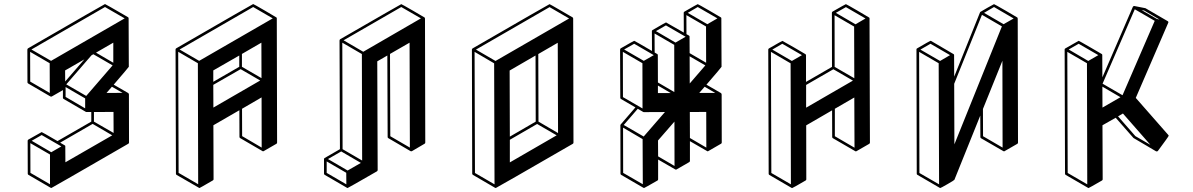

<svg xmlns="http://www.w3.org/2000/svg" viewBox="-20 -854 5899 949"><path d="M233.9 75.2Q232.9 75.2 232.4 74.7H231.4V74.2H230.5L120.6 10.3Q117.2 8.3 117.2 4.4L116.7 -158.7Q117.2 -162.1 120.1 -164.1Q184.6 -201.2 186 -201.2Q188 -201.2 264.2 -156.7L431.2 -252.9V-300.3H407.7L404.8 -300.8L293.9 -365.2Q291 -367.2 291 -371.1V-408.7L235.8 -377L234.4 -376.5Q231.4 -376.5 230 -377H229.5L119.1 -441.4Q116.2 -443.4 115.7 -446.8L115.2 -609.9H115.7Q115.7 -613.3 118.7 -615.2Q497.1 -834 499 -834Q501 -834 612.8 -769Q612.8 -768.6 613.3 -768.6V-768.1H613.8V-767.6H614.3V-767.1L615.2 -766.6L615.7 -763.7L616.7 -523.9Q616.7 -522.5 542 -435.5L613.8 -394V-393.6H614.3L616.2 -391.1V-390.6Q616.7 -389.6 616.7 -389.2Q616.7 -388.7 617.2 -388.2L617.7 -149.4Q617.7 -145.5 614.3 -143.6Q235.8 75.2 233.9 75.2ZM506.3 -394.5 585.9 -395 533.2 -425.3ZM226.1 -394.5 225.6 -541.5 128.9 -597.7 129.4 -450.7ZM232.4 -553.2 596.2 -763.2 499 -819.3 135.3 -609.4ZM302.2 -451.2 397 -560.5 301.8 -505.9ZM400.9 -318.4V-367.7L304.2 -423.8V-375ZM406.2 -379.9 536.6 -530.8 441.4 -585.9 432.1 -580.6 307.6 -437ZM540 -543.9V-643.1L454.6 -593.8ZM303.2 -51.8 534.7 -185.1 438 -241.7 277.3 -148.9 301.3 -134.8 302.7 -132.3ZM541.5 -196.8 541 -300.8 444.3 -300.3V-252.9ZM227.1 56.6V-90.3L129.9 -146.5L130.4 0.5ZM233.4 -101.6 283.2 -130.4 186 -186.5 136.7 -158.2Z M1034.2 -449.7 1162.6 -523.9V-579.6L1034.2 -505.9ZM1034.7 -322.3 1266.1 -456.1 1169.4 -512.2 1034.2 -434.6ZM1272.5 -467.8 1272 -643.1 1175.8 -587.4V-523.9ZM966.3 75.2 963.9 74.7Q963.9 74.2 963.4 74.2L852.5 10.3Q849.6 8.3 849.6 4.4L847.7 -609.9Q848.1 -613.3 851.1 -615.2Q1229.5 -834 1231.4 -834Q1233.4 -834 1289.6 -801.3L1345.7 -768.1L1346.7 -767.6L1348.1 -764.2L1349.6 -149.4Q1349.6 -145.5 1346.7 -143.6L1282.2 -106.4H1278.8L1167 -171.4Q1163.6 -173.3 1163.6 -177.2L1163.1 -309.1L1034.7 -234.9L1035.6 32.2Q1035.6 35.6 1032.2 37.6Q967.8 75.2 966.3 75.2ZM959.5 56.6 958 -541.5 860.8 -598.1 862.8 0.5ZM964.4 -553.2 1328.1 -763.2 1231.4 -819.3 867.7 -609.4ZM1273.4 -124.5 1272.9 -372.6 1176.3 -316.4 1176.8 -181.2Z M1698.2 75.2 1695.8 74.7 1585 10.3Q1581.5 8.3 1581.5 4.4V-68.4Q1582 -71.8 1585 -73.2L1660.2 -116.7L1658.2 -654.8H1658.7V-655.3Q1658.7 -658.7 1661.6 -660.2Q1961.9 -833.5 1963.4 -833.5Q1965.3 -833.5 2021.5 -801Q2077.6 -768.6 2077.6 -768.1L2078.6 -767.6V-767.1Q2079.1 -767.1 2079.1 -766.8Q2079.1 -766.6 2079.6 -766.1L2080.1 -763.7L2080.6 -763.2L2082 -149.4Q2082 -145.5 2078.6 -143.6L2016.1 -106.9L2014.2 -106.4H2010.3V-106.9H2009.3L1898.9 -171.4Q1896 -173.3 1896 -176.8L1894.5 -579.6L1844.7 -550.8L1846.7 -13.2Q1846.2 -9.3 1843.3 -7.3Q1700.2 75.2 1698.2 75.2ZM1775.4 -598.1 2060.5 -763.2 1963.4 -819.3 1678.2 -654.8ZM1770 -60.5 1768.6 -586.9 1671.9 -643.1 1673.3 -116.7ZM1691.9 57.1 1691.4 0 1594.7 -56.2V0.5ZM1698.2 -11.2 1763.7 -48.8 1666.5 -105.5 1601.1 -67.9ZM2005.9 -124.5 2004.4 -643.1 1907.7 -587.4 1909.2 -180.7Z M2430.7 75.2Q2428.7 75.2 2428.7 74.7H2427.7L2317.4 10.3Q2314.5 8.3 2314 4.9L2312.5 -609.4Q2313 -612.8 2315.9 -614.7Q2694.3 -833.5 2696.3 -833.5Q2697.8 -833.5 2753.9 -800.8L2810.1 -768.1H2810.5V-767.6H2811V-767.1H2811.5L2812 -766.1V-765.6Q2812.5 -763.7 2812.7 -763.7Q2813 -763.7 2813 -763.2L2814.5 -148.9Q2814.5 -145 2811 -143.1Q2433.1 75.2 2430.7 75.2ZM2424.3 57.1 2422.4 -541 2325.7 -597.7 2327.6 1ZM2429.2 -552.7 2793 -762.7 2696.3 -818.8 2332.5 -608.9ZM2500 -178.7 2627.9 -252.9 2627 -579.6 2499 -505.4ZM2500 -51.3 2731.4 -185.1 2634.8 -241.2 2500 -163.1ZM2738.3 -196.3 2736.8 -642.6 2640.6 -586.9 2641.6 -252.9Z M3163.6 75.2Q3162.6 75.2 3162.1 74.7H3161.1Q3161.1 74.2 3160.6 74.2H3160.2L3050.3 10.3Q3046.9 8.3 3046.9 4.4L3046.4 -236.3Q3046.9 -237.8 3047.9 -238.8L3120.6 -323.2L3049.3 -364.7Q3045.9 -366.7 3045.9 -370.6L3044.9 -609.4L3045.4 -609.9Q3045.4 -613.3 3048.3 -615.2Q3112.8 -652.3 3114.7 -652.3Q3116.7 -652.3 3202.6 -602.1L3202.1 -700.7Q3202.6 -704.1 3205.6 -705.6Q3270 -743.2 3272 -743.2Q3273.4 -743.2 3359.9 -692.9L3359.4 -791.5Q3359.9 -794.9 3362.8 -796.4Q3426.8 -833.5 3428.7 -833.5Q3430.7 -833.5 3487.3 -800.8L3543 -768.1H3543.5L3543.9 -767.1L3544.9 -766.1L3545.4 -764.2L3546.4 -523.9Q3546.4 -522 3471.7 -435.5L3543.5 -394Q3543.5 -393.6 3543.9 -393.6V-393.1H3544.4L3545.9 -391.1L3546.4 -388.2H3546.9L3547.4 -149.4Q3547.4 -145.5 3543.9 -143.6L3479.5 -106.4H3475.6V-106.9L3390.1 -156.2V-58.6Q3390.1 -54.7 3386.7 -52.7L3322.3 -15.6Q3319.3 -15.6 3318.4 -16.1L3232.9 -65.4V32.2Q3232.9 36.1 3230 38.1Q3165.5 75.2 3163.6 75.2ZM3515.6 -394.5 3462.9 -425.3 3436 -394.5ZM3476.1 -734.4 3525.9 -763.2 3428.7 -819.3 3379.4 -790.5ZM3470.2 -543.9 3469.7 -723.1 3372.6 -779.3 3373 -685.1 3385.3 -678.2 3387.7 -675.8 3388.2 -673.8Q3388.7 -672.9 3388.7 -591.3ZM3389.2 -441.4 3466.3 -530.8 3388.7 -575.7ZM3318.8 -643.6 3368.7 -672.4 3271.5 -728.5 3222.2 -700.2ZM3313 -398.9 3312.5 -632.3 3215.3 -688.5 3215.8 -594.2Q3228.5 -587.4 3228.8 -586.9Q3229 -586.4 3229.2 -586.4Q3229.5 -586.4 3229.7 -585.9Q3230 -585.4 3230.2 -585.2Q3230.5 -585 3230.5 -584.7Q3230.5 -584.5 3230.7 -584.5Q3231 -584.5 3231 -584.2Q3231 -584 3231 -583.7Q3231 -583.5 3231.2 -583Q3231.4 -582.5 3231.4 -582.3Q3231.4 -582 3231.9 -446.3ZM3295.4 -394 3231.9 -431.2V-394ZM3162.1 -553.2 3211.4 -581.5 3114.7 -637.7 3064.9 -609.4ZM3155.8 -317.9 3155.3 -541.5 3058.6 -597.7 3059.1 -374ZM3157.2 56.6 3156.2 -166.5 3059.6 -223.1 3060.1 0.5ZM3161.6 -179.2 3266.6 -300.3 3162.6 -299.8Q3161.1 -299.8 3160.9 -300Q3160.6 -300.3 3160.4 -300.3Q3160.2 -300.3 3159.9 -300.3Q3159.7 -300.3 3159.4 -300.5Q3159.2 -300.8 3132.3 -316.4L3063 -236.3ZM3314 -33.7 3313.5 -252.9 3232.4 -159.7 3232.9 -81.1ZM3471.2 -124.5 3470.7 -300.8 3389.6 -300.3 3390.1 -171.9Z M3896 75.2H3894L3893.1 74.7H3892.6L3782.7 10.7Q3779.3 8.8 3779.3 4.9L3777.3 -609.4Q3777.8 -612.8 3780.8 -614.7Q3845.2 -651.9 3847.2 -651.9Q3848.6 -651.9 3904.8 -619.4Q3960.9 -586.9 3960.9 -586.4L3961.9 -585.9V-585.4L3962.9 -584.5L3963.4 -582L3963.9 -581.5V-449.2L4092.3 -523.4L4091.8 -791Q4091.8 -794.4 4094.7 -796.4Q4159.2 -833.5 4161.1 -833.5Q4163.1 -833.5 4219.2 -800.8L4275.4 -767.6L4276.4 -767.1V-766.6L4277.8 -764.6L4279.8 -148.9Q4279.3 -145 4276.4 -143.1L4211.9 -106Q4208.5 -106 4207.8 -106.2Q4207 -106.4 4207 -106.9L4096.7 -170.9Q4093.3 -172.9 4093.3 -176.8L4092.8 -308.6L3964.8 -234.4L3965.3 32.7Q3965.3 36.1 3961.9 38.1Q3898.4 75.2 3896 75.2ZM4208.5 -733.9 4257.8 -762.7 4161.1 -818.8 4111.3 -790.5ZM4202.6 -467.3 4201.7 -722.7 4105 -778.8 4105.5 -523.4ZM3964.4 -321.8 4195.8 -455.6 4099.1 -511.7 3964.4 -434.1ZM3889.2 57.1 3887.7 -541 3790.5 -597.7 3792.5 1ZM3894 -552.7 3943.8 -581.5 3846.7 -637.7 3797.4 -608.9ZM4203.6 -124 4202.6 -372.1 4106.4 -316.4V-180.7Z M4627.9 75.2Q4626 75.2 4625.5 74.7H4625V74.2H4624.5L4514.6 10.3Q4511.2 8.3 4511.2 4.9L4509.8 -609.9Q4509.8 -613.3 4512.7 -614.7Q4577.1 -652.3 4579.1 -652.3L4582.5 -651.4Q4692.4 -587.4 4693.4 -586.4Q4693.8 -586.4 4693.8 -585.9H4694.3V-585.4L4695.3 -584.5V-584L4695.8 -582L4696.3 -475.1L4824.2 -793.5L4825.7 -795.4H4826.2Q4826.7 -795.9 4859.1 -814.7Q4891.6 -833.5 4893.1 -833.5Q4895 -833.5 4951.2 -801Q5007.3 -768.6 5007.3 -768.1H5007.8V-767.6H5008.3V-767.1L5009.3 -766.1L5009.8 -763.2Q5010.3 -763.2 5010.3 -762.7L5011.7 -148.9Q5011.7 -145 5008.3 -143.1Q4944.8 -106.4 4944.1 -106.2Q4943.4 -106 4942.4 -106Q4940.9 -106 4939.5 -106.9L4828.6 -170.9Q4825.7 -172.9 4825.7 -176.8L4825.2 -282.7L4697.3 34.7Q4696.3 37.1 4663.1 56.2Q4629.9 75.2 4627.9 75.2ZM4940.4 -734.4 4990.2 -762.7 4893.1 -819.3 4843.8 -790.5ZM4697.3 -140.6 4932.1 -723.6 4833.5 -780.8 4696.3 -439.9ZM4621.6 57.1 4619.6 -541.5 4522.9 -597.7 4524.4 1ZM4626.5 -552.7 4675.8 -581.5 4579.1 -637.7 4529.3 -608.9ZM4935.5 -124.5 4934.6 -553.7 4838.4 -315.4 4838.9 -180.7Z M5360.8 75.2H5358.9Q5358.9 74.7 5358.4 74.7L5357.4 74.2L5247.1 10.3Q5244.1 8.3 5244.1 4.4L5242.2 -609.9Q5242.7 -613.3 5245.6 -614.7Q5310.1 -652.3 5311.5 -652.3Q5313.5 -652.3 5369.6 -619.6L5425.8 -586.9V-586.4H5426.8V-585.4L5427.7 -585L5428.2 -582L5428.7 -471.7L5579.6 -820.8H5580.1L5581.1 -822.3L5583.5 -823.7V-824.2H5586.9L5641.6 -813.5L5751.5 -749.5L5752.4 -749V-748.5L5753.9 -747.6L5754.4 -746.6L5754.9 -744.6V-744.1Q5754.9 -742.7 5754.4 -741.7L5593.8 -370.1L5754.9 -186.5Q5756.3 -185.1 5756.3 -182.6Q5756.3 -179.7 5703.1 -107.9H5702.6Q5702.6 -106.9 5701.7 -106.9L5700.7 -106H5699.2V-105.5L5694.3 -106Q5694.3 -106.4 5638.9 -138.7Q5583.5 -170.9 5582.5 -171.9L5494.6 -272L5429.2 -234.9L5430.2 32.2Q5430.2 36.1 5426.8 38.1Q5362.8 75.2 5360.8 75.2ZM5711.4 -757.3 5635.7 -801.8 5622.6 -804.2 5698.2 -760.3ZM5528.3 -383.3 5687.5 -751 5588.9 -808.1 5429.7 -440.4ZM5429.2 -322.3 5518.1 -373.5 5428.7 -425.8ZM5354 57.1 5352.5 -541.5 5255.4 -597.7 5257.3 1ZM5358.9 -552.7 5408.7 -581.5 5311.5 -637.7 5262.2 -609.4ZM5666 -138.2 5530.3 -293 5506.3 -278.8 5591.8 -181.2Z"/></svg>

Font: 3D Isometric
Style: Bold
Weight: 700
Designer: GGBotNet
Foundry: GGBotNet
Version: 1.14